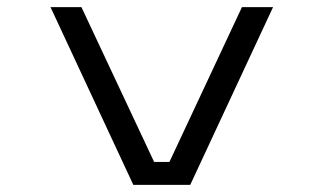

<svg xmlns="http://www.w3.org/2000/svg" viewBox="-20 -520 915 540"><path d="M355 0 122 -500H209L413.5 -64.5H456.5L660.5 -500H748L515 0Z"/></svg>

Font: Trispace SemiExpanded Light
Style: Regular
Weight: 300
Width: 6
Designer: Tyler Finck
Foundry: Etcetera Type Company
Version: Version 1.210; ttfautohint (v1.8.3)